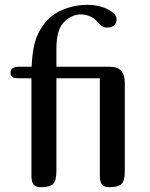

<svg xmlns="http://www.w3.org/2000/svg" viewBox="-20 -780 625 800"><path d="M55 -502H112Q115 -588 137 -635.5Q159 -683 196 -713Q223 -735 263.5 -747.5Q304 -760 343 -760Q377 -760 405 -751Q433 -742 449.5 -728Q466 -714 466 -700Q466 -684 455.5 -674.5Q445 -665 426 -665Q413 -665 402.5 -673Q392 -681 381 -694Q373 -704 354.5 -712Q336 -720 318 -720Q278 -720 246.5 -688Q215 -656 215 -578V-502H436Q469 -502 484.5 -485.5Q500 -469 500 -435V-68Q500 -26 486 -13Q472 0 436 0Q413 0 404.5 -11.5Q396 -23 396 -47V-454H215V-68Q215 -26 201 -13Q187 0 151 0Q128 0 119.5 -11.5Q111 -23 111 -47V-454H56Q39 -454 31.5 -459Q24 -464 24 -475Q24 -490 32.5 -495.5Q41 -501 55 -502Z"/></svg>

Font: Marmelad for Arash.Academy
Style: Regular
Weight: 400
Designer: Manvel Shmavonyan
Foundry: Cyreal
Version: Version 1.110;Glyphs 3.2 (3202)